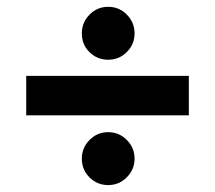

<svg xmlns="http://www.w3.org/2000/svg" viewBox="-20 -533 625 558"><path d="M217.8 -436Q217.8 -467.8 240.2 -490.5Q262.7 -513.2 294.4 -513.2Q326.2 -513.2 348.6 -490.5Q371.1 -467.8 371.1 -436Q371.1 -404.3 348.6 -381.8Q326.2 -359.4 294.4 -359.4Q262.7 -359.4 240.2 -381.3Q217.8 -403.3 217.8 -436ZM56.2 -197.8V-312.5H528.8V-197.8ZM217.8 -71.8Q217.8 -103.5 240.2 -126.2Q262.7 -148.9 294.4 -148.9Q326.2 -148.9 348.6 -126.2Q371.1 -103.5 371.1 -71.8Q371.1 -40.5 348.6 -17.8Q326.2 4.9 294.4 4.9Q262.7 4.9 240.2 -17.3Q217.8 -39.6 217.8 -71.8Z"/></svg>

Font: Vazirmatn RD FD ExtraBold
Style: Regular
Weight: 800
Designer: Saber Rastikerdar
Foundry: Saber Rastikerdar
Version: Version 33.003